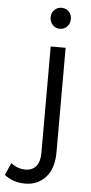

<svg xmlns="http://www.w3.org/2000/svg" viewBox="-150 -768 477 1001"><g transform="rotate(5 89.0 -268.0)"><path d="M-87.9 161.1 -60.1 97.2Q-23.9 124 16.1 124Q51.8 124 71.8 100.3Q91.8 76.7 91.8 29.8V-526.9H169.9V20Q169.9 106.9 127 152.3Q85.4 196.8 22 196.8Q20.5 196.8 19 196.8Q-41.5 196.8 -87.9 161.1ZM130.9 -732.9Q153.8 -732.9 168.9 -717.3Q184.1 -701.7 184.1 -678.2Q184.1 -654.8 168.9 -638.9Q153.8 -623 130.9 -623Q108.4 -623 93.3 -639.2Q78.1 -655.3 78.1 -678.2Q78.1 -701.2 93.3 -717Q108.4 -732.9 130.9 -732.9Z"/></g></svg>

Font: Montserrat Light
Style: Regular
Weight: 300
Designer: Julieta Ulanovsky
Foundry: Julieta Ulanovsky
Version: Version 1.000;PS 002.000;hotconv 1.0.70;makeotf.lib2.5.58329